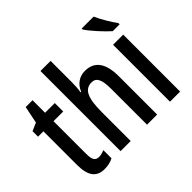

<svg xmlns="http://www.w3.org/2000/svg" viewBox="-161 -1022 1288 1288"><g transform="rotate(-45 483.0 -378.0)"><path d="M209 -74C172 -74 162 -100 162 -150V-460H254V-540H162V-659H97L72 -537L15 -512V-460H66V-142C66 -40 100 10 178 10C211 10 238 3 261 -9V-86C243 -79 226 -74 209 -74Z M434 -559V-760H338V0H434V-274C434 -405 459 -464 526 -464C571 -464 589 -428 589 -341V0H685V-363C685 -484 642 -550 549 -550C497 -550 454 -521 433 -469H427C432 -496 434 -527 434 -559Z M848 -766H735V-757C761 -716 832 -639 870 -606H935V-618C908 -653 868 -721 848 -766ZM903 0V-540H807V0Z"/></g></svg>

Font: Noto Sans Myanmar UI ExtraCondensed Medium
Style: Regular
Weight: 500
Width: 2
Designer: Monotype Design Team
Foundry: Monotype Imaging Inc.
Version: Version 2.103